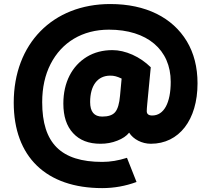

<svg xmlns="http://www.w3.org/2000/svg" viewBox="-20 -714 1059 962"><path d="M543.5 -462.9C495.1 -462.9 452.1 -451.7 415 -429.2C340.8 -383.8 297.4 -301.3 297.4 -195.3C297.4 -131.3 313.5 -82 346.2 -46.9C378.9 -11.2 424.3 6.3 483.4 6.3C513.2 6.3 541 1.5 567.9 -9.3C594.2 -19.5 613.8 -32.7 627 -49.3C647.9 -16.1 690.9 6.3 735.8 6.3C877 6.3 969.7 -112.8 969.7 -296.4C969.7 -377.4 951.7 -447.8 916 -507.3C844.2 -626 710.9 -693.8 532.7 -693.8C243.7 -693.8 48.8 -494.6 48.8 -199.7C48.8 71.3 210.9 228.5 492.2 228.5C551.3 228.5 608.4 218.3 664.1 197.8L616.2 76.7C573.7 90.3 532.7 97.2 492.2 97.2C285.2 97.2 191.4 3.4 191.4 -202.1C191.4 -274.9 205.6 -338.9 233.4 -393.1C289.1 -502 392.6 -565.4 525.9 -565.4C716.8 -565.4 835.4 -465.3 835.4 -304.2C835.4 -198.2 801.3 -135.3 742.7 -135.3C724.6 -135.3 715.3 -142.6 715.3 -157.2C715.3 -164.6 716.3 -177.7 717.8 -193.8L735.4 -377C708.5 -403.3 678.2 -424.3 643.6 -439.9C608.9 -455.1 575.7 -462.9 543.5 -462.9ZM532.2 -335C551.3 -335 565.4 -331.5 589.4 -320.3L581.5 -235.4C578.1 -194.8 569.8 -167.5 557.1 -152.3C544.4 -137.2 522.9 -129.9 492.2 -129.9C451.7 -129.9 431.6 -154.3 431.6 -202.6C431.6 -286.1 469.2 -335 532.2 -335Z"/></svg>

Font: Estedad Black
Style: Regular
Weight: 900
Designer: Amin Abedi
Version: Version 7.3